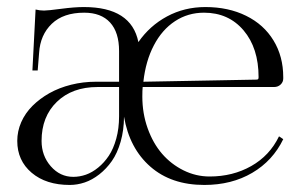

<svg xmlns="http://www.w3.org/2000/svg" viewBox="-20 -518 855 545"><path d="M318 -271H257Q185 -271 141.5 -229Q98 -187 98 -118Q98 -76 124.2 -46Q150.5 -16 188 -16Q206 -16 223.9 -22.2Q241.8 -28.5 258.8 -42.4Q275.8 -56.2 288.9 -75.9Q302 -95.5 310 -124.5Q318 -153.5 318 -188ZM387 -286Q441 -287 547.5 -289Q654 -291 708 -292Q711.5 -292 712.8 -293.5Q714 -295 714 -299Q714 -381.5 671.4 -431.8Q628.8 -482 559 -482Q513.5 -482 476.8 -457.9Q440 -433.8 416.8 -389.4Q393.5 -345 387 -286ZM332 -186.8Q331.8 -148.2 322.4 -115.6Q313 -83 297.5 -60.9Q282 -38.8 261.8 -23Q241.5 -7.2 220.4 -0.1Q199.2 7 178 7Q110.8 7 69.9 -27.6Q29 -62.2 29 -118Q29 -145.5 40.2 -171.1Q51.5 -196.8 72.1 -217.4Q92.8 -238 120.2 -253.5Q147.8 -269 181.8 -277.5Q215.8 -286 252 -286H318V-373Q318 -426.2 292.5 -454.1Q267 -482 219 -482Q159.8 -482 127 -450.5Q94.2 -419 91 -368L87 -318H72L81 -491Q93 -488 105 -488Q115.8 -488 153.6 -493Q191.5 -498 218 -498Q353 -498 372.8 -398.5Q404.8 -444.8 454.1 -471.4Q503.5 -498 563 -498Q628.2 -498 678.5 -473.2Q728.8 -448.5 756.4 -403.1Q784 -357.8 784 -299V-295Q784 -285 776.5 -278Q769 -271 758 -271H385Q384 -262 384 -244Q384 -196.2 399.1 -153.9Q414.2 -111.5 440 -81.6Q465.8 -51.8 501 -34.4Q536.2 -17 575 -17Q640.8 -17 693.1 -46.6Q745.5 -76.2 772 -131L784 -123Q754.5 -61.8 696 -27.4Q637.5 7 560 7Q466.2 7 406.9 -44.9Q347.5 -96.8 332 -186.8Z"/></svg>

Font: FogtwoNo5
Style: Regular
Weight: 400
Designer: gluk (gluksza@wp.pl)
Foundry: gluk (gluksza@wp.pl)
Version: Version 0.87